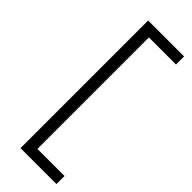

<svg xmlns="http://www.w3.org/2000/svg" viewBox="-286 -792 935 935"><g transform="rotate(45 181.5 -324.5)"><path d="M101 115V-764H348.5V-708.5H162V59.5H348.5V115Z"/></g></svg>

Font: Commissioner Light
Style: Regular
Weight: 300
Designer: Kostas Bartsokas
Foundry: Kostas Bartsokas
Version: Version 1.000; ttfautohint (v1.8.3)